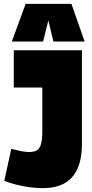

<svg xmlns="http://www.w3.org/2000/svg" viewBox="-20 -959 472 989"><path d="M2 -27 38 -192Q57 -188 73.5 -184Q90 -180 104.5 -178Q119 -176 131 -176Q155 -176 169.5 -184.5Q184 -193 191 -216Q198 -239 198 -282V-508H51V-700H402V-217Q402 -142 379.5 -91Q357 -40 312.5 -15Q268 10 200 10Q163 10 129 5Q95 0 63 -8Q31 -16 2 -27ZM41 -745 112 -939H348L416 -745H255L229 -854L202 -745Z"/></svg>

Font: Georama SemiCondensed Black
Style: Regular
Weight: 900
Width: 4
Designer: Jean-Baptiste Levee
Foundry: Production Type
Version: Version 1.001